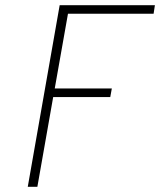

<svg xmlns="http://www.w3.org/2000/svg" viewBox="-20 -720 617 740"><path d="M87 0 210 -700H577L572 -667H242L191 -379H411L405 -346H185L124 0Z"/></svg>

Font: Overpass Thin
Style: Italic
Weight: 250
Italic angle: -10°
Designer: Delve Withrington, Dave Bailey, Thomas Jockin
Foundry: Delve Fonts LLC
Version: Version 4.000